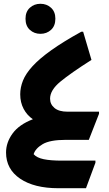

<svg xmlns="http://www.w3.org/2000/svg" viewBox="-20 -740 578 1016"><path d="M12 67Q12 14 46.5 -33.5Q81 -81 154 -109Q123 -130 105 -164Q87 -198 87 -241Q87 -277 101.5 -313.5Q116 -350 152 -389.5Q188 -429 251 -474Q314 -519 410 -572H420L464 -423Q354 -353 299.5 -308Q245 -263 245 -218Q245 -188 268.5 -168.5Q292 -149 337 -149H504V-138L450 0H329Q244 0 205.5 23Q167 46 158 76Q175 95 211.5 102.5Q248 110 306 110H485V121L435 256H289Q161 256 86.5 205.5Q12 155 12 67ZM194 -561Q161 -561 138 -582Q115 -603 115 -641Q115 -678 138 -699Q161 -720 194 -720Q227 -720 250 -699Q273 -678 273 -641Q273 -603 250 -582Q227 -561 194 -561Z"/></svg>

Font: Kufam
Style: Bold
Weight: 700
Designer: Wael Morcos, Artur Schmal
Foundry: Original Type
Version: Version 1.300; ttfautohint (v1.8.3)